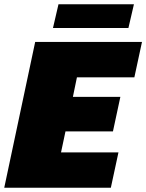

<svg xmlns="http://www.w3.org/2000/svg" viewBox="-25 -886 690 906"><path d="M-5 0 141 -688H645L609 -521H338L319 -429H543L508 -266H284L263 -167H534L498 0ZM225 -754 251 -866H607L581 -754Z"/></svg>

Font: Saira Thin Black
Style: Italic
Weight: 900
Italic angle: -12°
Version: Version 1.101